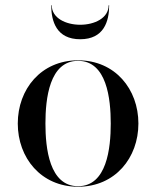

<svg xmlns="http://www.w3.org/2000/svg" viewBox="-20 -699 592 729"><path d="M176.5 -679H174.5C174.5 -618 194.5 -550 284.5 -550C374.5 -550 394.5 -618 394.5 -679H392.5C392.5 -630 338.5 -605 284.5 -605C230.5 -605 176.5 -630 176.5 -679ZM47.5 -230C47.5 -100 135.5 10 276.5 10C417.5 10 505.5 -100 505.5 -230C505.5 -360 417.5 -470 276.5 -470C135.5 -470 47.5 -360 47.5 -230ZM152.5 -230C152.5 -324 167.5 -468 276.5 -468C385.5 -468 400.5 -324 400.5 -230C400.5 -136 385.5 8 276.5 8C167.5 8 152.5 -136 152.5 -230Z"/></svg>

Font: Bodoni* 96pt
Style: Regular
Weight: 400
Version: Version 2.3